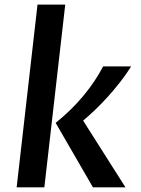

<svg xmlns="http://www.w3.org/2000/svg" viewBox="-20 -802 604 822"><path d="M140.6 -782.2H259.3L169.9 0H51.3ZM377.9 0 218.3 -275.9Q286.1 -330.6 337.2 -392.1Q388.2 -453.6 421.4 -517.6H541.5Q520 -483.4 494.4 -450.7Q468.8 -418 441.7 -387.9Q414.6 -357.9 387.5 -332Q360.4 -306.2 335.9 -285.6L517.1 0Z"/></svg>

Font: Proza Libre
Style: Medium Italic
Weight: 500
Designer: Jasper de Waard
Foundry: Jasper de Waard
Version: Version 1.000; ttfautohint (v1.4.1.8-43bc)